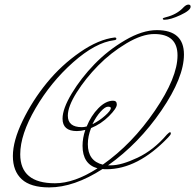

<svg xmlns="http://www.w3.org/2000/svg" viewBox="-20 -786 849 835"><path d="M688 -705Q688 -708 701 -711Q750 -723 779 -755Q790 -766 799.5 -766Q809 -766 809 -757Q809 -741 765 -720.5Q721 -700 695 -700Q688 -700 688 -705ZM462 -316Q462 -322 449.5 -322Q437 -322 417.5 -300.5Q398 -279 382 -246Q411 -260 436.5 -282.5Q462 -305 462 -316ZM752 -545Q752 -638 651 -638Q598 -638 530 -597.5Q462 -557 407 -501Q352 -445 313.5 -384Q275 -323 275 -283Q275 -233 336 -233Q345 -233 357 -236Q376 -283 408 -315.5Q440 -348 472 -348Q488 -348 488 -331.5Q488 -315 454 -281Q420 -247 376 -229Q362 -193 362 -159Q362 -86 427 -70Q555 -160 653.5 -304.5Q752 -449 752 -545ZM706 -201Q716 -211 719.5 -211Q723 -211 723 -205.5Q723 -200 711 -188Q579 -50 443 -50Q431 -50 426 -51Q302 29 194 29Q113 29 74.5 -6.5Q36 -42 36 -107.5Q36 -173 78.5 -261Q121 -349 184 -426Q247 -503 328 -559Q409 -615 479 -623Q486 -623 486 -617.5Q486 -612 476 -611Q395 -601 298 -515Q201 -429 134.5 -315Q68 -201 68 -115Q68 11 219 11Q303 11 404 -54Q339 -72 339 -152Q339 -186 351 -221Q331 -216 314 -216Q252 -216 252 -270Q252 -313 292 -379.5Q332 -446 390.5 -506.5Q449 -567 524 -611Q599 -655 662 -655Q780 -655 780 -549Q780 -449 682 -305.5Q584 -162 450 -67H463Q508 -67 578 -100Q648 -133 706 -201Z"/></svg>

Font: Miss Fajardose
Style: Regular
Weight: 400
Version: Version 1.000